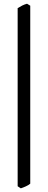

<svg xmlns="http://www.w3.org/2000/svg" viewBox="-20 -777 260 1041"><path d="M144 218.8Q135.3 226.6 120.1 233.4Q105 240.2 92.8 244.1L75.7 232.9V-732.9Q89.4 -741.2 100.8 -747.1Q112.3 -752.9 126.5 -756.8L144 -746.1Z"/></svg>

Font: Gentium Plus Afr
Style: Regular
Weight: 400
Designer: J. Victor Gaultney, Annie Olsen, Iska Routamaa, Becca Hirsbrunner
Foundry: SIL International
Version: Version 5.000